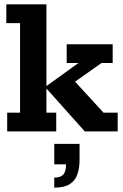

<svg xmlns="http://www.w3.org/2000/svg" viewBox="-20 -603 566 881"><path d="M193 -86H238V0H13V-86H72V-497H9V-583H193V-208L340 -314H286V-400H497V-314H446L273 -192L311 -243L455 -86H520V0H369L193 -197ZM229 258V212Q258 212 270.5 198Q283 184 283 151H229V57H345V131Q345 170 334.5 198.5Q324 227 299 242.5Q274 258 229 258Z"/></svg>

Font: Rokkitt
Style: Bold
Weight: 700
Designer: Vernon Adams
Foundry: Vernon Adams
Version: Version 3.103